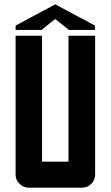

<svg xmlns="http://www.w3.org/2000/svg" viewBox="-20 -866 513 886"><path d="M113 0Q88 0 70 -18Q52 -36 52 -60V-701H174V-120H296V-701H419V-60Q419 -36 401.5 -18Q384 0 358 0ZM235 -778Q226 -771 217 -764.5Q208 -758 199 -750Q193 -745 186 -739Q179 -733 172 -728H52V-748L235 -846L418 -748V-728H298Z"/></svg>

Font: Tschichold
Style: Bold
Weight: 700
Designer: Peter Wiegel
Foundry: Peter Wiegel
Version: Version 1.000; ttfautohint (v1.3)